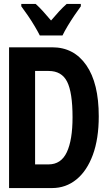

<svg xmlns="http://www.w3.org/2000/svg" viewBox="-20 -954 540 974"><path d="M26 0V-714H245Q355 -714 418 -623Q481 -532 481 -364Q481 -250 451 -168.5Q421 -87 367.5 -43.5Q314 0 244 0ZM226 -120Q290 -120 319 -182Q348 -244 348 -359Q348 -485 320.5 -539.5Q293 -594 227 -594H158V-120ZM182 -774Q172 -794 156 -821Q140 -848 121.5 -875Q103 -902 88 -922V-934H161Q178 -919 198 -897Q218 -875 239 -850Q262 -877 279.5 -896Q297 -915 318 -934H390V-922Q376 -903 358 -876.5Q340 -850 323.5 -822.5Q307 -795 297 -774Z"/></svg>

Font: Noto Sans Mono ExtraCondensed
Style: Bold
Weight: 700
Width: 2
Designer: Monotype Design Team
Foundry: Monotype Imaging Inc.
Version: Version 2.014